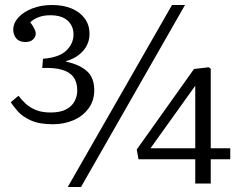

<svg xmlns="http://www.w3.org/2000/svg" viewBox="-20 -734 957 768"><path d="M251 14 668 -714H720L304 14ZM761 0V-97H534L527 -136L756 -458L815 -465L823 -459V-141H901V-97H823V0ZM582 -141H761V-381V-391ZM192 -237Q136 -237 102 -253Q68 -269 50 -290Q32 -311 23 -325L54 -351Q66 -335 82.5 -319.5Q99 -304 123.5 -294Q148 -284 182 -284Q220 -284 243.5 -296Q267 -308 278 -328.5Q289 -349 289 -372Q289 -405 274 -425.5Q259 -446 228 -455Q197 -464 149 -462L152 -499Q217 -504 245.5 -532Q274 -560 274 -596Q274 -630 250.5 -651.5Q227 -673 181 -673Q155 -673 135 -665.5Q115 -658 101 -645Q110 -633 116.5 -621Q123 -609 123 -600Q123 -587 112.5 -576.5Q102 -566 82 -566Q57 -566 45 -580.5Q33 -595 33 -615Q33 -641 53 -663.5Q73 -686 108.5 -700Q144 -714 189 -714Q233 -714 266.5 -700Q300 -686 319 -660Q338 -634 338 -599Q338 -559 312 -530Q286 -501 245 -490V-487Q295 -477 326 -451Q357 -425 357 -373Q357 -331 334 -300Q311 -269 273.5 -253Q236 -237 192 -237Z"/></svg>

Font: Literata 18pt Light
Style: Regular
Weight: 300
Designer: Latin by Veronika Burian and Jose Scaglione. Greek by Irene Vlachou. Cyrillic by Vera Evstafieva.
Foundry: TypeTogether
Version: Version 3.103;gftools[0.9.29]